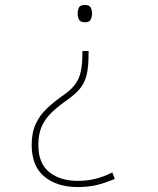

<svg xmlns="http://www.w3.org/2000/svg" viewBox="-20 -561 640 776"><path d="M324 -541Q341 -541 346.5 -530.5Q352 -520 352 -506Q352 -493 346.5 -482Q341 -471 324 -471Q304 -471 299 -482Q294 -493 294 -506Q294 -520 299 -530.5Q304 -541 324 -541ZM338 -343Q338 -294 331 -262Q324 -230 306 -206.5Q288 -183 253 -158Q217 -133 190.5 -108Q164 -83 149.5 -52Q135 -21 135 25Q135 100 179.5 135Q224 170 294 170Q331 170 364.5 162Q398 154 434 136L444 162Q401 180 368 187.5Q335 195 294 195Q210 195 159 152.5Q108 110 108 25Q108 -25 124.5 -60.5Q141 -96 171 -124Q201 -152 240 -179Q279 -206 296 -240.5Q313 -275 313 -343V-355H338Z"/></svg>

Font: Noto Sans Mono Thin
Style: Regular
Weight: 100
Designer: Monotype Design Team
Foundry: Monotype Imaging Inc.
Version: Version 2.014